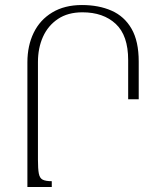

<svg xmlns="http://www.w3.org/2000/svg" viewBox="-20 -744 630 764"><path d="M306 -724Q373 -724 424 -701.5Q475 -679 503.5 -629.5Q532 -580 532 -499V-349H490V-505Q490 -603 440.5 -649Q391 -695 308 -695Q250 -695 210.5 -668.5Q171 -642 151 -597.5Q131 -553 131 -497V-108Q131 -72 134.5 -53.5Q138 -35 150 -29Q162 -23 186 -23V0H89V-496Q89 -562 114 -613.5Q139 -665 188 -694.5Q237 -724 306 -724Z"/></svg>

Font: Noto Serif Armenian ExtraLight
Style: Regular
Weight: 250
Version: Version 2.007